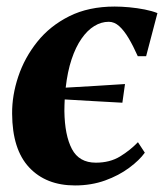

<svg xmlns="http://www.w3.org/2000/svg" viewBox="-20 -555 500 586"><path d="M209 11Q120.5 11 69 -44Q17.5 -99 17 -208Q16.5 -264 35.8 -321.5Q55 -379 93.8 -427.5Q132.5 -476 191.5 -505.5Q250.5 -535 330 -535Q350 -535 374.5 -532.8Q399 -530.5 421.8 -526Q444.5 -521.5 460.5 -515L426 -383.5H400.5Q386.5 -415 372.5 -438.5Q358.5 -462 343.8 -475.2Q329 -488.5 312 -488.5Q289 -488.5 267.8 -475.5Q246.5 -462.5 228.8 -437Q211 -411.5 198.5 -374Q186 -336.5 180.5 -287.5Q227 -290 271.2 -292.8Q315.5 -295.5 361.5 -298.5L353.5 -241.5Q312 -244 268.8 -246.2Q225.5 -248.5 177.5 -251.5Q177 -243 176.8 -234Q176.5 -225 176.5 -216Q177.5 -142 199.5 -100.2Q221.5 -58.5 272.5 -58.5Q315.5 -58.5 346.5 -77.5Q377.5 -96.5 401 -121L422 -89Q405.5 -66 374.2 -42.8Q343 -19.5 300.8 -4.2Q258.5 11 209 11Z"/></svg>

Font: Merriweather 96pt ExtraBold
Style: Italic
Weight: 800
Italic angle: -7.8°
Version: Version 2.101